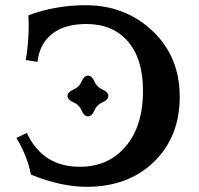

<svg xmlns="http://www.w3.org/2000/svg" viewBox="-20 -720 776 748"><path d="M317.9 7.8Q217.8 7.8 100.6 -39.6Q86.9 -111.3 43.9 -182.6L84.5 -202.1Q146 -70.3 291 -70.3Q402.3 -70.3 469.7 -149.7Q537.1 -229 537.1 -365.7Q537.1 -490.7 478.3 -558.6Q419.4 -626.5 316.4 -626.5Q231.9 -626.5 182.9 -587.9Q133.8 -549.3 126 -479L80.6 -486.3Q91.8 -555.7 91.8 -619.6Q91.8 -640.6 90.8 -660.6Q197.3 -699.7 313.5 -699.7Q468.3 -699.7 574.2 -599.4Q680.2 -499 680.2 -343.3Q680.2 -187 579.8 -89.6Q479.5 7.8 317.9 7.8ZM322.8 -266.1Q307.1 -267.6 297.9 -289.8Q288.6 -312 266.4 -321.3Q244.1 -330.6 242.7 -346.2Q244.1 -361.8 266.4 -371.3Q288.6 -380.9 297.9 -402.6Q307.1 -424.3 322.8 -425.8Q338.4 -424.3 347.9 -402.6Q357.4 -380.9 379.2 -371.3Q400.9 -361.8 402.3 -346.2Q400.9 -330.6 379.2 -321.3Q357.4 -312 347.9 -289.8Q338.4 -267.6 322.8 -266.1Z"/></svg>

Font: Kelvinch
Style: Bold
Weight: 700
Designer: Paul James Miller
Foundry: High-Logic / Made with FontCreator
Version: Version 3.501;March 28, 2021;FontCreator 13.0.0.2683 64-bit